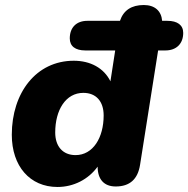

<svg xmlns="http://www.w3.org/2000/svg" viewBox="-20 -734 750 765"><path d="M209 11C273 11 332 -19 369 -70C369 -20 394 9 441 9C497 9 529 -20 538 -77L610 -533H639C683 -533 710 -560 710 -603C710 -634 687 -651 647 -651H626C623 -690 597 -714 553 -714C504 -714 472 -693 458 -651H328C284 -651 258 -624 258 -581C258 -550 280 -533 320 -533H439L420 -410C394 -463 340 -492 274 -492C124 -492 27 -364 27 -197C27 -72 99 11 209 11ZM281 -116C230 -116 200 -151 200 -206C200 -296 242 -364 312 -364C363 -364 393 -330 393 -274C393 -186 351 -116 281 -116Z"/></svg>

Font: SN Pro Heavy
Style: Italic
Weight: 800
Italic angle: -9°
Designer: Tobias Whetton
Foundry: Supernotes
Version: Version 1.001;Glyphs 3.2 (3249)